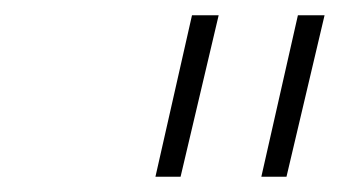

<svg xmlns="http://www.w3.org/2000/svg" viewBox="-20 -718 446 252"><path d="M356 -486H323L371 -698H406ZM217 -486H184L232 -698H267Z"/></svg>

Font: Titillium Web ExtraLight
Style: Italic
Weight: 275
Italic angle: -13°
Version: Version 1.002;PS 57.000;hotconv 1.0.70;makeotf.lib2.5.55311